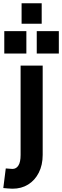

<svg xmlns="http://www.w3.org/2000/svg" viewBox="-50 -898 377 1165"><path d="M26 247Q13 247 -1.5 245.5Q-16 244 -30 243L-15 124Q1 125 10.5 126Q20 127 26 127Q48 127 61.5 106.5Q75 86 75 42V-500H209V42Q209 103 185.5 149.5Q162 196 121 221.5Q80 247 26 247ZM81 -754V-878H203V-754ZM-24 -573V-709H110V-573ZM173 -573V-709H307V-573Z"/></svg>

Font: Titillium Web
Style: Bold
Weight: 700
Designer: Mohamed Gaber, Accademia di Belle Arti di Urbino
Foundry: Kief Type Foundry, Accademia di Belle Arti di Urbino
Version: Version 3.000